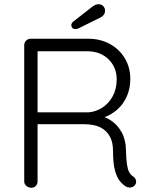

<svg xmlns="http://www.w3.org/2000/svg" viewBox="-20 -882 710 902"><path d="M127.5 0Q113 0 103.4 -8.9Q93.8 -17.8 93.8 -30.2V-669.8Q93.8 -682.2 102.6 -691.1Q111.5 -700 124 -700H394Q451.2 -700 496 -675.5Q540.8 -651 566.5 -608.1Q592.2 -565.2 592.2 -510.5Q592.2 -466.5 576 -429.8Q559.8 -393 531 -367.4Q502.2 -341.8 465.5 -329.5L431.2 -341.2Q468.2 -337.5 499.9 -317Q531.5 -296.5 551.4 -261Q571.2 -225.5 571.8 -176Q572.8 -133 576.5 -109.1Q580.2 -85.2 587 -73Q593.8 -60.8 604.5 -53.8Q614.5 -47.5 618.1 -36.9Q621.8 -26.2 616 -15.5Q611.8 -7.8 604.1 -4.2Q596.5 -0.8 588.5 -0.9Q580.5 -1 573.2 -4.8Q558.5 -13.2 544.1 -30.1Q529.8 -47 520.4 -80Q511 -113 511 -171.8Q511 -211.2 498.6 -235.9Q486.2 -260.5 466.6 -274.4Q447 -288.2 423.6 -293.4Q400.2 -298.5 378.8 -298.5H146L156.5 -313.2V-30.2Q156.5 -17.8 148.5 -8.9Q140.5 0 127.5 0ZM156.5 -340 145.5 -354.2H396.5Q431 -357.2 460.8 -376.4Q490.5 -395.5 509.4 -429.6Q528.2 -463.8 528.2 -509Q528.2 -565.8 489.8 -603.5Q451.2 -641.2 389 -641.2H149.8L156.5 -654.5ZM334.5 -745.5Q324.5 -745.5 319.8 -751Q315 -756.5 315 -763.5Q315 -769 317.8 -773.2Q320.5 -777.5 325.2 -781.5L414.2 -850.8Q420 -855.2 427.2 -858.8Q434.5 -862.2 443 -862.2Q456.2 -862.2 464.9 -853.4Q473.5 -844.5 473.5 -832Q473.5 -821.5 468.5 -813.8Q463.5 -806 453.8 -800.8L356 -752.2Q351.5 -749.8 345.9 -747.6Q340.2 -745.5 334.5 -745.5Z"/></svg>

Font: Quicksand Variable Light
Style: Regular
Weight: 300
Designer: Andrew Paglinawan
Foundry: Andrew Paglinawan
Version: Version 3.004